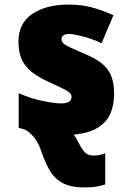

<svg xmlns="http://www.w3.org/2000/svg" viewBox="-20 -583 560 843"><path d="M351 240Q290 240 254 220Q218 200 198 165Q178 130 163 86Q150 46 131 22Q112 -2 93 -12Q87 -15 77 -17.5Q67 -20 62 -22V-174Q116 -150 168.5 -139.5Q221 -129 246 -129Q271 -129 282.5 -136Q294 -143 294 -157Q294 -169 283 -178Q272 -187 248 -198Q224 -209 184 -228Q144 -247 116.5 -269.5Q89 -292 75 -323.5Q61 -355 61 -400Q61 -481 122 -522Q183 -563 282 -563Q335 -563 381.5 -551Q428 -539 478 -516L426 -393Q400 -406 371.5 -415Q343 -424 319.5 -429Q296 -434 284 -434Q268 -434 259 -428Q250 -422 250 -411Q250 -401 258 -393Q266 -385 288.5 -374.5Q311 -364 353 -346Q399 -327 427 -304.5Q455 -282 468 -250.5Q481 -219 481 -170Q481 -122 464.5 -84Q448 -46 409 -22Q370 2 304 8Q309 15 314 23.5Q319 32 324 42Q336 65 345.5 77.5Q355 90 366 95Q377 100 392 100Q409 100 421 96.5Q433 93 442 90V227Q429 231 407 235.5Q385 240 351 240Z"/></svg>

Font: Noto Sans Display Black
Style: Regular
Weight: 900
Designer: Monotype Design Team
Foundry: Monotype Imaging Inc.
Version: Version 2.003